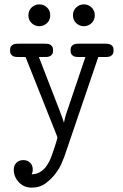

<svg xmlns="http://www.w3.org/2000/svg" viewBox="-20 -631 565 879"><path d="M110 -561Q110 -583 125 -597Q140 -611 160 -611Q180 -611 195 -597Q210 -583 210 -561Q210 -539 195 -525Q180 -511 160 -511Q140 -511 125 -525Q110 -539 110 -561ZM314 -561Q314 -583 329 -597Q344 -611 364 -611Q384 -611 399 -597Q414 -583 414 -561Q414 -539 399 -525Q384 -511 364 -511Q344 -511 329 -525Q314 -539 314 -561ZM26 -400Q26 -412 30 -418Q34 -424 40 -427Q46 -430 53 -430.5Q60 -431 66 -431H183Q189 -431 196 -430.5Q203 -430 209 -427Q215 -424 219 -418Q223 -412 223 -400Q223 -389 219 -383Q215 -377 209 -374Q203 -371 196 -370.5Q189 -370 183 -370H158L251 -130Q256 -116 262 -100.5Q268 -85 272 -71H273Q278 -94 283.5 -111.5Q289 -129 299 -157L371 -370H343Q337 -370 330 -370.5Q323 -371 317 -374Q311 -377 307 -383Q303 -389 303 -401Q303 -412 307 -418Q311 -424 317 -427Q323 -430 330 -430.5Q337 -431 343 -431H460Q466 -431 473 -430.5Q480 -430 486 -427Q492 -424 496 -418Q500 -412 500 -400Q500 -389 496 -383Q492 -377 486 -374Q480 -371 473 -370.5Q466 -370 460 -370H430L275 85Q273 89 264 112Q255 135 236.5 160.5Q218 186 190.5 207Q163 228 126 228Q89 228 66 203Q43 178 43 146Q43 126 55 114Q67 102 87 102Q106 102 118 114Q130 126 130 145Q130 155 127.5 160.5Q125 166 125 167Q131 167 140 165.5Q149 164 160 158.5Q171 153 182.5 141.5Q194 130 205 109Q210 100 216.5 82Q223 64 229 46Q235 28 239 14.5Q243 1 243 0Q243 -1 242.5 -3Q242 -5 239 -13L97 -370H66Q60 -370 53 -370.5Q46 -371 40 -374Q34 -377 30 -383Q26 -389 26 -400Z"/></svg>

Font: CMU Typewriter Custom
Style: Regular
Weight: 500
Monospace: yes
Version: Version 0.7.0